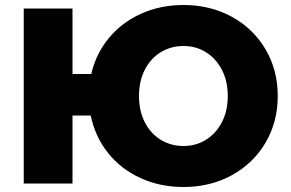

<svg xmlns="http://www.w3.org/2000/svg" viewBox="-20 -734 1163 768"><path d="M1091 -350Q1091 -246 1042 -163Q993 -80 907 -33Q821 14 714 14Q620 14 541.5 -22Q463 -58 411.5 -123Q360 -188 343 -272H270V0H75V-700H270V-438H345Q364 -520 416 -582.5Q468 -645 545 -679.5Q622 -714 714 -714Q821 -714 907 -667Q993 -620 1042 -537Q1091 -454 1091 -350ZM891 -350Q891 -410 867.5 -455Q844 -500 804 -525Q764 -550 714 -550Q664 -550 623.5 -525.5Q583 -501 559.5 -455.5Q536 -410 536 -350Q536 -290 559.5 -244.5Q583 -199 623.5 -174.5Q664 -150 714 -150Q764 -150 804 -175Q844 -200 867.5 -245Q891 -290 891 -350Z"/></svg>

Font: Montserrat Alternates ExtraBold
Style: Regular
Weight: 800
Designer: Julieta Ulanovsky
Foundry: Julieta Ulanovsky
Version: Version 7.200